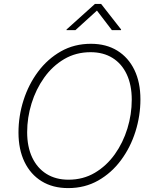

<svg xmlns="http://www.w3.org/2000/svg" viewBox="-20 -964 793 994"><path d="M333 9.8Q253.4 9.8 195.8 -25.6Q138.2 -61 106.9 -125.7Q75.7 -190.4 75.7 -277.8Q75.7 -363.3 101.8 -445.1Q127.9 -526.9 177 -592.8Q226.1 -658.7 295.2 -698Q364.3 -737.3 450.7 -737.3Q529.8 -737.3 587.2 -701.9Q644.5 -666.5 675.8 -602.1Q707 -537.6 707 -449.7Q707 -364.7 681.2 -282.7Q655.3 -200.7 606.4 -134.8Q557.6 -68.8 488.5 -29.5Q419.4 9.8 333 9.8ZM334.5 -33.7Q410.6 -33.7 471.2 -69.6Q531.7 -105.5 574.5 -165.5Q617.2 -225.6 639.6 -298.8Q662.1 -372.1 662.1 -447.8Q662.1 -523.9 636.2 -579.1Q610.4 -634.3 562.5 -664.1Q514.6 -693.8 449.2 -693.8Q373 -693.8 312.3 -658Q251.5 -622.1 208.7 -562Q166 -502 143.3 -428.5Q120.6 -355 120.6 -279.8Q120.6 -204.1 146.7 -148.7Q172.9 -93.3 220.9 -63.5Q269 -33.7 334.5 -33.7ZM370.6 -808.1H324.2L324.7 -811.5L471.7 -943.8H503.4L606.9 -811.5L606.4 -808.1H559.1L481.9 -909.2Z"/></svg>

Font: Inter ExtraLight
Style: Italic
Weight: 250
Italic angle: -9.3988°
Designer: Rasmus Andersson
Foundry: rsms
Version: Version 4.001;git-66647c0bb